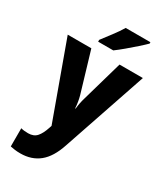

<svg xmlns="http://www.w3.org/2000/svg" viewBox="-242 -955 1028 1197"><g transform="rotate(30 271.5 -356.0)"><path d="M1 -642H171L257 -353Q268 -313 271 -267H274Q278 -309 291 -352L374 -642H542L337 -39Q305 58 250 102.5Q195 147 115 147Q92 147 74 144.5Q56 142 42 139V8Q52 11 65.5 12.5Q79 14 94 14Q134 14 155.5 -10.5Q177 -35 192 -81L198 -99ZM471 -849Q453 -831 421.5 -803Q390 -775 356 -746.5Q322 -718 296 -699H187V-712Q212 -745 242.5 -785Q273 -825 293 -859H471Z"/></g></svg>

Font: Noto Sans Telugu UI SemiCondensed ExtraBold
Style: Regular
Weight: 800
Width: 4
Designer: Jelle Bosma - Monotype Design Team
Foundry: Monotype Imaging Inc.
Version: Version 2.005; ttfautohint (v1.8.4.7-5d5b)